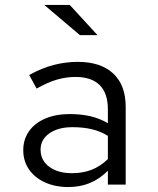

<svg xmlns="http://www.w3.org/2000/svg" viewBox="-20 -746 640 776"><path d="M256 10Q203 10 161.5 -9Q120 -28 97 -61.5Q74 -95 74 -139Q74 -183 97.5 -216Q121 -249 163.5 -267Q206 -285 262 -285Q306 -285 344 -276.5Q382 -268 416 -248V-304Q416 -369 383 -402Q350 -435 285 -435Q248 -435 211 -424.5Q174 -414 128 -388L98 -443Q151 -472 199 -484Q247 -496 294 -496Q387 -496 437.5 -449Q488 -402 488 -314V0H416V-56Q382 -22 342.5 -6Q303 10 256 10ZM144 -141Q144 -98 179 -72Q214 -46 271 -46Q314 -46 349.5 -59.5Q385 -73 416 -103V-197Q385 -216 350 -224Q315 -232 273 -232Q215 -232 179.5 -207Q144 -182 144 -141ZM303 -604 159 -726H262L374 -604Z"/></svg>

Font: Red Hat Mono
Style: Regular
Weight: 300
Monospace: yes
Designer: Pentagram, MCKL
Foundry: Pentagram, MCKL
Version: Version 1.023